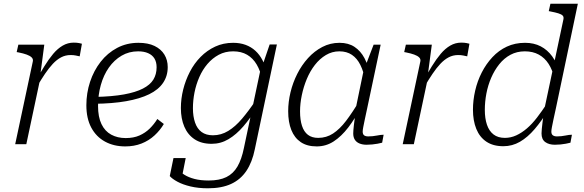

<svg xmlns="http://www.w3.org/2000/svg" viewBox="-20 -778 3150 1036"><path d="M62 0H122L201 -372L197 -370L219 -537H79L70 -497L81 -495Q106 -490 124 -483.5Q142 -477 151 -468Q160 -459 157 -446ZM422 -542Q419 -543 407 -545.5Q395 -548 378 -548Q346 -548 318.5 -532Q291 -516 267 -487.5Q243 -459 219 -420Q195 -381 168 -335L180 -311Q202 -349 223 -380Q244 -411 265 -433.5Q286 -456 309.5 -468.5Q333 -481 361 -481Q377 -481 388.5 -478.5Q400 -476 410 -474Z M656 12Q594 12 546.5 -14Q499 -40 472.5 -89.5Q446 -139 446 -210Q446 -276 466 -336.5Q486 -397 523 -444.5Q560 -492 612 -519.5Q664 -547 727 -547Q779 -547 814 -530Q849 -513 867 -483.5Q885 -454 885 -416Q885 -368 860 -331Q835 -294 785 -269.5Q735 -245 661 -232Q587 -219 489 -218L494 -255Q586 -257 649 -268.5Q712 -280 751 -300Q790 -320 807.5 -348.5Q825 -377 825 -415Q825 -443 813.5 -462Q802 -481 779.5 -491Q757 -501 725 -501Q676 -501 636 -477.5Q596 -454 567.5 -413.5Q539 -373 524 -319.5Q509 -266 509 -206Q509 -147 527.5 -108.5Q546 -70 580 -51.5Q614 -33 658 -33Q701 -33 732.5 -47Q764 -61 787.5 -84Q811 -107 829 -136L864 -109Q844 -75 813.5 -47Q783 -19 743.5 -3.5Q704 12 656 12Z M1296 21 1388 -414 1393 -415 1435 -538H1474L1355 27Q1341 97 1309.5 144Q1278 191 1227 214.5Q1176 238 1102 238Q1050 238 1008 228Q966 218 937.5 202.5Q909 187 896 172L916 75H982L960 186Q954 184 949.5 179Q945 174 942.5 167.5Q940 161 939.5 152.5Q939 144 941 136Q953 151 975 165Q997 179 1029.5 187.5Q1062 196 1106 196Q1164 196 1201.5 177.5Q1239 159 1261.5 120Q1284 81 1296 21ZM1420 -386 1394 -351Q1385 -396 1365 -430Q1345 -464 1313.5 -482.5Q1282 -501 1238 -501Q1195 -501 1160.5 -482.5Q1126 -464 1099.5 -433Q1073 -402 1055.5 -362Q1038 -322 1029.5 -279Q1021 -236 1021 -194Q1021 -150 1032.5 -116.5Q1044 -83 1068 -65.5Q1092 -48 1129 -48Q1173 -48 1211.5 -71.5Q1250 -95 1286 -137.5Q1322 -180 1359 -235L1367 -199Q1331 -140 1293 -96Q1255 -52 1213 -27Q1171 -2 1122 -2Q1067 -2 1030 -26.5Q993 -51 974.5 -94.5Q956 -138 956 -195Q956 -245 968.5 -295Q981 -345 1004.5 -390.5Q1028 -436 1062.5 -471Q1097 -506 1141 -526.5Q1185 -547 1238 -547Q1275 -547 1305 -536Q1335 -525 1358 -504Q1381 -483 1396.5 -453Q1412 -423 1420 -386Z M1976 -376 1952 -342Q1942 -392 1924.5 -427.5Q1907 -463 1879 -482Q1851 -501 1811 -501Q1772 -501 1738.5 -481Q1705 -461 1679 -427.5Q1653 -394 1635.5 -352Q1618 -310 1608.5 -264.5Q1599 -219 1599 -177Q1599 -131 1609.5 -99Q1620 -67 1641.5 -50.5Q1663 -34 1697 -34Q1741 -34 1777 -57.5Q1813 -81 1847 -125.5Q1881 -170 1918 -232L1928 -201Q1896 -138 1859 -90Q1822 -42 1780.5 -15Q1739 12 1689 12Q1637 12 1603 -11Q1569 -34 1552 -76.5Q1535 -119 1535 -178Q1535 -228 1547.5 -280Q1560 -332 1584 -379.5Q1608 -427 1642 -464.5Q1676 -502 1719 -524.5Q1762 -547 1812 -547Q1860 -547 1893 -525Q1926 -503 1946.5 -464.5Q1967 -426 1976 -376ZM2034 -537 1962 -197Q1954 -160 1948.5 -134Q1943 -108 1940 -92Q1937 -76 1937 -68Q1937 -54 1944.5 -48Q1952 -42 1967 -42Q1991 -42 2013 -46.5Q2035 -51 2050 -51L2042 -8Q2031 -5 2017 -2.5Q2003 0 1988 1.5Q1973 3 1958 3Q1937 3 1920.5 -3.5Q1904 -10 1895 -23.5Q1886 -37 1886 -58Q1886 -72 1889.5 -103Q1893 -134 1898 -169L1895 -171L1943 -403L1948 -412L1996 -537Z M2153 0H2213L2292 -372L2288 -370L2310 -537H2170L2161 -497L2172 -495Q2197 -490 2215 -483.5Q2233 -477 2242 -468Q2251 -459 2248 -446ZM2513 -542Q2510 -543 2498 -545.5Q2486 -548 2469 -548Q2437 -548 2409.5 -532Q2382 -516 2358 -487.5Q2334 -459 2310 -420Q2286 -381 2259 -335L2271 -311Q2293 -349 2314 -380Q2335 -411 2356 -433.5Q2377 -456 2400.5 -468.5Q2424 -481 2452 -481Q2468 -481 2479.5 -478.5Q2491 -476 2501 -474Z M2696 11Q2641 11 2604.5 -13.5Q2568 -38 2550 -82.5Q2532 -127 2532 -186Q2532 -237 2544 -289Q2556 -341 2579.5 -387Q2603 -433 2637 -469.5Q2671 -506 2715 -526.5Q2759 -547 2813 -547Q2861 -547 2897.5 -528Q2934 -509 2959.5 -474Q2985 -439 2997 -391L2971 -356Q2961 -401 2940 -433.5Q2919 -466 2887 -483.5Q2855 -501 2812 -501Q2769 -501 2734.5 -482.5Q2700 -464 2674 -431.5Q2648 -399 2630.5 -358.5Q2613 -318 2604.5 -273.5Q2596 -229 2596 -185Q2596 -139 2607.5 -105Q2619 -71 2643 -52.5Q2667 -34 2704 -34Q2736 -34 2765.5 -47.5Q2795 -61 2823 -85Q2851 -109 2877.5 -143.5Q2904 -178 2931 -219L2939 -185Q2903 -126 2865 -81.5Q2827 -37 2785.5 -13Q2744 11 2696 11ZM2974 3Q2942 3 2922 -11.5Q2902 -26 2902 -58Q2902 -67 2903.5 -83Q2905 -99 2907.5 -119Q2910 -139 2913 -159L2912 -164L3020 -673Q3023 -687 3016 -694Q3009 -701 2993 -706Q2977 -711 2951 -716L2941 -718L2950 -758H3098L2980 -196Q2972 -160 2966.5 -134Q2961 -108 2958 -92Q2955 -76 2955 -68Q2955 -54 2963 -48Q2971 -42 2985 -42Q3009 -42 3030 -46.5Q3051 -51 3066 -51L3058 -8Q3047 -5 3033 -2.5Q3019 0 3004.5 1.5Q2990 3 2974 3Z"/></svg>

Font: Roboto Serif ExtraLight
Style: Italic
Weight: 250
Italic angle: -10°
Designer: Greg Gazdowicz
Foundry: Commercial Type
Version: Version 1.008